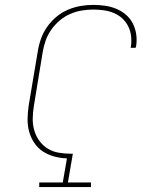

<svg xmlns="http://www.w3.org/2000/svg" viewBox="-20 -763 640 783"><path d="M140 0V-19H236L253 -117Q226 -118 200.5 -125Q175 -132 154 -146Q133 -160 119 -181.5Q105 -203 98.5 -227.5Q92 -252 92.5 -279Q93 -306 97 -333L134 -553Q138 -579 147 -604.5Q156 -630 172 -653Q188 -676 209.5 -694Q231 -712 256.5 -723Q282 -734 308 -738.5Q334 -743 360 -743Q385 -743 409 -739.5Q433 -736 454.5 -727Q476 -718 493.5 -703Q511 -688 521.5 -667.5Q532 -647 535.5 -623Q539 -599 535 -574Q534 -573 534 -571.5Q534 -570 533 -568H513Q513 -569 513 -570.5Q513 -572 514 -574Q517 -595 514.5 -616.5Q512 -638 502.5 -656.5Q493 -675 478 -688.5Q463 -702 444 -710Q425 -718 403.5 -721Q382 -724 360 -724Q337 -724 313 -720Q289 -716 266 -706Q243 -696 223 -679Q203 -662 188.5 -641Q174 -620 166 -597Q158 -574 154 -550L118 -330Q114 -305 113.5 -279.5Q113 -254 120 -230.5Q127 -207 141 -188Q155 -169 175.5 -156.5Q196 -144 221 -140Q246 -136 271 -136Q273 -136 274 -136Q275 -136 277 -136L257 -19H351V0Z"/></svg>

Font: Iosevka Curly Slab ThExObl
Style: Regular
Weight: 100
Width: 7
Italic angle: -9°
Monospace: yes
Designer: Belleve Invis
Foundry: Belleve Invis
Version: Version 11.1.0; ttfautohint (v1.8.3)